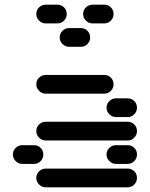

<svg xmlns="http://www.w3.org/2000/svg" viewBox="-20 -810 640 820"><path d="M135 -50Q135 -34 147 -22Q159 -10 175 -10H525Q542 -10 553.5 -22Q565 -34 565 -50Q565 -67 553.5 -78.5Q542 -90 525 -90H175Q159 -90 147 -78.5Q135 -67 135 -50ZM435 -150Q435 -134 447 -122Q459 -110 475 -110H525Q542 -110 553.5 -122Q565 -134 565 -150Q565 -167 553.5 -178.5Q542 -190 525 -190H475Q459 -190 447 -178.5Q435 -167 435 -150ZM35 -150Q35 -134 47 -122Q59 -110 75 -110H125Q142 -110 153.5 -122Q165 -134 165 -150Q165 -167 153.5 -178.5Q142 -190 125 -190H75Q59 -190 47 -178.5Q35 -167 35 -150ZM135 -250Q135 -234 147 -222Q159 -210 175 -210H525Q542 -210 553.5 -222Q565 -234 565 -250Q565 -267 553.5 -278.5Q542 -290 525 -290H175Q159 -290 147 -278.5Q135 -267 135 -250ZM435 -350Q435 -334 447 -322Q459 -310 475 -310H525Q542 -310 553.5 -322Q565 -334 565 -350Q565 -367 553.5 -378.5Q542 -390 525 -390H475Q459 -390 447 -378.5Q435 -367 435 -350ZM135 -450Q135 -434 147 -422Q159 -410 175 -410H425Q442 -410 453.5 -422Q465 -434 465 -450Q465 -467 453.5 -478.5Q442 -490 425 -490H175Q159 -490 147 -478.5Q135 -467 135 -450ZM235 -650Q235 -634 247 -622Q259 -610 275 -610H325Q342 -610 353.5 -622Q365 -634 365 -650Q365 -667 353.5 -678.5Q342 -690 325 -690H275Q259 -690 247 -678.5Q235 -667 235 -650ZM335 -750Q335 -734 347 -722Q359 -710 375 -710H425Q442 -710 453.5 -722Q465 -734 465 -750Q465 -767 453.5 -778.5Q442 -790 425 -790H375Q359 -790 347 -778.5Q335 -767 335 -750ZM135 -750Q135 -734 147 -722Q159 -710 175 -710H225Q242 -710 253.5 -722Q265 -734 265 -750Q265 -767 253.5 -778.5Q242 -790 225 -790H175Q159 -790 147 -778.5Q135 -767 135 -750Z"/></svg>

Font: Matrix Sans Raster
Style: Regular
Weight: 400
Designer: Brad Neil
Version: Version 1.100